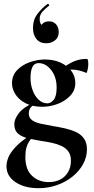

<svg xmlns="http://www.w3.org/2000/svg" viewBox="-20 -705 491 1007"><path d="M229 -684Q233 -686 236.5 -681.5Q240 -677 236 -674Q218 -661 203 -644Q188 -627 188 -607Q188 -584 197.5 -575.5Q207 -567 220 -565L193 -546Q192 -569 203.5 -581Q215 -593 239 -593Q260 -593 274 -577.5Q288 -562 288 -536Q288 -508 268 -493Q248 -478 223 -478Q189 -478 171 -500.5Q153 -523 153 -559Q153 -601 175.5 -631Q198 -661 229 -684ZM182 282Q109 282 61.5 250.5Q14 219 14 167Q14 146 23.5 121.5Q33 97 60.5 67Q88 37 142 2L152 13Q142 23 133 36.5Q124 50 118.5 69.5Q113 89 113 119Q113 184 148 217Q183 250 235 250Q270 250 296 236.5Q322 223 337 197.5Q352 172 352 138Q352 108 338.5 89.5Q325 71 302.5 60.5Q280 50 252 44Q224 38 195 34Q160 28 127.5 20.5Q95 13 75 -4Q55 -21 55 -54Q55 -80 78.5 -111Q102 -142 158 -167L167 -161Q148 -151 139.5 -139Q131 -127 131 -110Q131 -87 148.5 -74.5Q166 -62 195 -56Q224 -50 256 -44Q288 -39 319.5 -32Q351 -25 377.5 -13Q404 -1 420 21Q436 43 436 78Q436 119 416 155.5Q396 192 361 220.5Q326 249 280 265.5Q234 282 182 282ZM202 -145Q151 -145 115.5 -163Q80 -181 61.5 -209.5Q43 -238 43 -268Q43 -310 70.5 -338Q98 -366 138 -379.5Q178 -393 215 -393Q262 -393 298 -376.5Q334 -360 354.5 -332.5Q375 -305 375 -270Q375 -231 348.5 -203Q322 -175 282.5 -160Q243 -145 202 -145ZM229 -163Q246 -163 261.5 -181.5Q277 -200 277 -246Q277 -301 248.5 -337.5Q220 -374 182 -374Q160 -374 150 -353.5Q140 -333 140 -295Q140 -262 151 -232Q162 -202 182 -182.5Q202 -163 229 -163ZM303 -313 305 -345Q337 -370 367.5 -383Q398 -396 435 -396Q440 -396 441.5 -388Q443 -380 443 -368Q443 -354 439 -337Q435 -320 432 -323Q413 -331 394 -335.5Q375 -340 357 -340Q346 -340 334 -338.5Q322 -337 309 -332Z"/></svg>

Font: Cormorant
Style: Bold
Weight: 700
Designer: Christian Thalmann (Catharsis Fonts)
Foundry: Catharsis Fonts
Version: Version 4.000